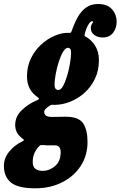

<svg xmlns="http://www.w3.org/2000/svg" viewBox="-113 -706 619 986"><path d="M-93 146Q-93 106 -65.8 72.8Q-38.5 39.5 -1 21.5Q10 16 10.2 13.8Q10.5 11.5 3 6Q-18 -9.5 -26.5 -26.8Q-35 -44 -35 -64Q-35 -108 -1.2 -140.2Q32.5 -172.5 74.5 -190Q86.5 -195 87 -198.5Q87.5 -202 80 -207Q25.5 -244.5 25.5 -313Q25.5 -364.5 45.8 -406Q66 -447.5 98.2 -477Q130.5 -506.5 166.8 -522Q203 -537.5 235 -537.5Q237.5 -537.5 240.5 -537Q248 -537 250.2 -538.5Q252.5 -540 256 -549Q268.5 -585.5 285.5 -616.5Q302.5 -647.5 328 -666.5Q353.5 -685.5 390.5 -685.5Q437.5 -685.5 461.8 -658.8Q486 -632 486 -593.5Q486 -562 467.8 -537.8Q449.5 -513.5 414 -513.5Q388 -513.5 370.5 -527.2Q353 -541 353.5 -562Q353.5 -576.5 361.5 -586.8Q369.5 -597 360 -597Q351 -597 340 -578Q329 -559 323.5 -536Q321 -528 320.8 -525Q320.5 -522 325 -519Q355 -503.5 375 -472.2Q395 -441 395 -397Q395 -343 374.2 -300.5Q353.5 -258 319.8 -228.2Q286 -198.5 246 -183Q206 -167.5 167.5 -167.5Q165 -167.5 155.5 -168Q149.5 -168.5 141 -162.5Q132 -157 123 -148.5Q114 -140 114 -131Q114 -120 122.5 -112.8Q131 -105.5 153.5 -105.5Q166.5 -105.5 187.2 -106Q208 -106.5 224.5 -106.5Q292 -106.5 314.2 -72Q336.5 -37.5 336.5 22.5Q336.5 92 301.8 145.8Q267 199.5 206.2 230.2Q145.5 261 68 261Q-21.5 261 -57.2 231Q-93 201 -93 146ZM167 -272.5Q166.5 -244 187 -244Q199.5 -244 210.8 -264.2Q222 -284.5 231.2 -315Q240.5 -345.5 246 -377.8Q251.5 -410 252 -434Q252.5 -460.5 235.5 -460.5Q223.5 -460.5 211.2 -440.5Q199 -420.5 189.2 -390.2Q179.5 -360 173.5 -328Q167.5 -296 167 -272.5ZM89.5 43.5Q75 57.5 65.2 77.5Q55.5 97.5 55 125.5Q55 150.5 69 161Q83 171.5 107 171.5Q140 171.5 169 147.5Q198 123.5 198.5 77Q199 40.5 169 40.5H139.5Q132.5 40.5 126.2 40.2Q120 40 110 39Q103.5 38.5 98.8 38.8Q94 39 89.5 43.5Z"/></svg>

Font: Besley* Condensed Heavy
Style: Italic
Weight: 800
Width: 3
Italic angle: -13°
Designer: Owen Earl
Foundry: indestructible type*
Version: Version 3.000; ttfautohint (v1.8.3)